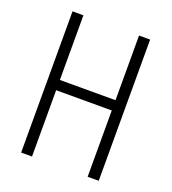

<svg xmlns="http://www.w3.org/2000/svg" viewBox="-127 -784 786 879"><g transform="rotate(20 265.5 -344.0)"><path d="M76 0V-688H129V-373H400V-688H454V0H400V-323H129V0Z"/></g></svg>

Font: Saira Condensed Light
Style: Regular
Weight: 300
Width: 3
Designer: Hector Gatti with collaboration of the Omnibus-Type team
Foundry: Omnibus-Type
Version: Version 1.101